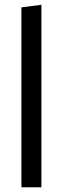

<svg xmlns="http://www.w3.org/2000/svg" viewBox="-20 -787 264 807"><path d="M70 0V-756L154 -767V0Z"/></svg>

Font: FiraGOUPP
Style: Medium
Weight: 400
Designer: bBox Type
Foundry: bBox Type GmbH
Version: Version 1.001